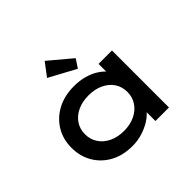

<svg xmlns="http://www.w3.org/2000/svg" viewBox="-180 -1018 1255 1255"><g transform="rotate(-45 447.5 -390.0)"><path d="M385 10Q298 10 233 -25.5Q168 -61 131.5 -123Q95 -185 95 -264Q95 -344 133 -406Q171 -468 237.5 -503Q304 -538 391 -538Q443 -538 487.5 -525.5Q532 -513 565 -491.5Q598 -470 618 -445Q638 -420 640 -395H608V-527H732V0H607V-140L633 -135Q631 -110 610 -84.5Q589 -59 555 -38Q521 -17 477.5 -3.5Q434 10 385 10ZM416 -99Q474 -99 518.5 -120.5Q563 -142 587.5 -179.5Q612 -217 612 -264Q612 -312 587.5 -349Q563 -386 518.5 -407Q474 -428 416 -428Q358 -428 313.5 -407Q269 -386 244.5 -349Q220 -312 220 -264Q220 -217 244.5 -179.5Q269 -142 313.5 -120.5Q358 -99 416 -99ZM490 -600 305 -700 373 -790 529 -659Z"/></g></svg>

Font: Lexend Peta Medium
Style: Regular
Weight: 500
Designer: Bonnie Shaver-Troup, Thomas Jockin
Foundry: Lexend
Version: Version 1.007